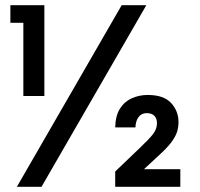

<svg xmlns="http://www.w3.org/2000/svg" viewBox="-20 -720 771 740"><path d="M70 -350V-632H20V-700H151V-350ZM45 0 449 -700H544L140 0ZM424 0V-59L517 -148Q555 -184 570 -203.5Q585 -223 585 -245Q585 -263 575 -273.5Q565 -284 545 -284Q526 -284 514.5 -269.5Q503 -255 502 -229H424Q425 -274 442.5 -301.5Q460 -329 488.5 -341.5Q517 -354 549 -354Q611 -354 639.5 -323Q668 -292 668 -249Q668 -227 661 -208Q654 -189 637.5 -168Q621 -147 590 -119L535 -68H675V0Z"/></svg>

Font: Envelope Sans Variable
Style: Regular
Weight: 500
Designer: Andreas Rasmussen / Norman Anderson
Foundry: mail.de GmbH
Version: Version 1.150